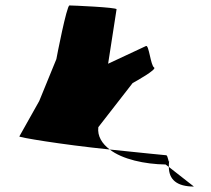

<svg xmlns="http://www.w3.org/2000/svg" viewBox="-20 -723 776 705"><path d="M51 -222C48 -219 198 -193 383 -174C355 -195 337 -223 341 -256L467 -418C478 -424 557 -468 546 -475C533 -482 527 -560 516 -554L377 -489L408 -689C409 -696 246 -703 235 -703C225 -703 188 -513 187 -506L124 -352ZM383 -174C429 -138 512 -120 588 -119L600 -110C600 -117 600 -124 601 -132C599 -121 597 -153 590 -153C590 -153 496 -162 383 -174ZM600 -110C600 -64 629 -38 692 -38Z"/></svg>

Font: Ampere
Style: UltExtIta
Weight: 400
Version: Version 1